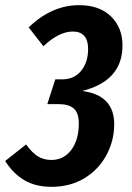

<svg xmlns="http://www.w3.org/2000/svg" viewBox="-62 -707 509 743"><path d="M412 -531Q412 -394 256 -355Q380 -339 380 -226Q380 -163 350 -107Q320 -51 265 -17.5Q210 16 137 16Q76 16 32.5 -9.5Q-11 -35 -42 -84L39 -148Q62 -116 84.5 -102Q107 -88 137 -88Q184 -88 213.5 -126.5Q243 -165 243 -230Q243 -270 223.5 -287Q204 -304 166 -304H121L152 -400H180Q225 -400 252 -433Q279 -466 279 -518Q279 -551 264 -568Q249 -585 220 -585Q166 -585 106 -528L49 -601Q138 -687 244 -687Q323 -687 367.5 -643.5Q412 -600 412 -531Z"/></svg>

Font: Fira Sans Compressed SemiBold
Style: Italic
Weight: 600
Width: 1
Italic angle: -8°
Designer: bBox Type GmbH & Carrois Corporate GbR & Edenspiekermann AG
Foundry: bBox Type GmbH & Carrois Corporate GbR & Edenspiekermann AG
Version: Version 4.301